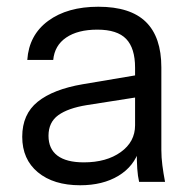

<svg xmlns="http://www.w3.org/2000/svg" viewBox="-20 -540 573 570"><path d="M393 0Q389 -17 387.5 -39Q386 -61 386 -95H381V-339Q381 -397 354.5 -424.5Q328 -452 269 -452Q211 -452 176.5 -428.5Q142 -405 138 -362H61Q66 -436 123 -478Q180 -520 272 -520Q367 -520 413 -475Q459 -430 459 -340V-95Q459 -73 462 -49.5Q465 -26 470 0ZM218 10Q139 10 92.5 -28.5Q46 -67 46 -134Q46 -201 92 -238Q138 -275 226 -290L404 -320V-254L238 -228Q182 -219 153 -198Q124 -177 124 -137Q124 -98 150.5 -78Q177 -58 229 -58Q296 -58 338.5 -88.5Q381 -119 381 -168L394 -97Q378 -46 331.5 -18Q285 10 218 10Z"/></svg>

Font: Instrument Sans
Style: Regular
Weight: 400
Designer: Rodrigo Fuenzalida
Foundry: fragTYPE
Version: Version 1.000;gftools[0.9.28]